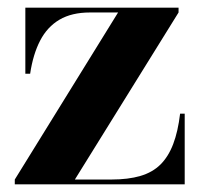

<svg xmlns="http://www.w3.org/2000/svg" viewBox="-20 -480 524 500"><path d="M18.5 0V-12.5L287.5 -447.5H214Q167 -447.5 135 -428.8Q103 -410 84.5 -374.2Q66 -338.5 58.5 -288H46V-460H445V-447.5L175 -12.5H270.5Q314 -12.5 345.5 -21.8Q377 -31 397.8 -51.5Q418.5 -72 431 -104.8Q443.5 -137.5 449 -184H461V0Z"/></svg>

Font: Bodoni Moda 18pt
Style: Bold
Weight: 700
Designer: Owen Earl
Foundry: indestructible type
Version: Version 2.004